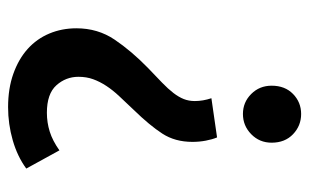

<svg xmlns="http://www.w3.org/2000/svg" viewBox="-165 -352 765 475"><g transform="rotate(90 217.5 -114.5)"><path d="M245 248Q199 248 162.5 235Q126 222 101 199.5Q76 177 63 146Q50 115 50 79Q50 26 78 -15.5Q106 -57 148 -98Q169 -118 184.5 -133Q200 -148 210 -161Q220 -174 225 -186.5Q230 -199 230 -214Q230 -234 223 -255L320 -269Q325 -257 328 -241Q331 -225 331 -208Q331 -165 310.5 -133.5Q290 -102 252 -63Q233 -43 218 -27Q203 -11 192.5 5Q182 21 176 37.5Q170 54 170 74Q170 105 191 128.5Q212 152 259 152Q283 152 305.5 145Q328 138 352 121L397 203Q367 225 327 236.5Q287 248 245 248ZM333 -404Q333 -374 312 -353.5Q291 -333 262 -333Q233 -333 212.5 -353.5Q192 -374 192 -404Q192 -437 212.5 -457Q233 -477 262 -477Q291 -477 312 -457Q333 -437 333 -404Z"/></g></svg>

Font: Mukta Vaani SemiBold
Style: Regular
Weight: 600
Designer: Noopur Datye, Girish Dalvi, Yashodeep Gholap, Pallavi Karambelkar
Foundry: Ek Type
Version: Version 2.538;PS 1.000;hotconv 16.6.51;makeotf.lib2.5.65220;